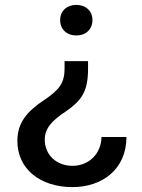

<svg xmlns="http://www.w3.org/2000/svg" viewBox="-20 -871 579 785"><path d="M340 -590V-621H244V-590C244 -531 221 -503 162 -463C89 -415 51 -368 51 -295C51 -178 147 -106 276 -106C398 -106 497 -179 497 -311H395C394 -242 343 -193 276 -193C212 -193 163 -237 163 -300C163 -346 192 -378 250 -416C313 -460 340 -496 340 -590ZM226 -789C226 -751 253 -726 292 -726C331 -726 358 -751 358 -789C358 -826 331 -851 292 -851C253 -851 226 -826 226 -789Z"/></svg>

Font: Wafeq Medium
Style: Regular
Weight: 500
Designer: Rasmus Andersson & Azza Alameddine
Foundry: Google & TypeTogether
Version: Version 3.000;January 28, 2025;FontCreator 15.0.0.3014 64-bi